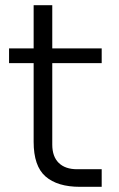

<svg xmlns="http://www.w3.org/2000/svg" viewBox="-20 -716 461 742"><path d="M110 -168V-472H15V-529H110V-696H182V-529H373V-472H182V-157Q182 -111 207 -86.5Q232 -62 278 -62H373V6H289Q202 6 156 -34Q110 -74 110 -168Z"/></svg>

Font: Sora-SIA Light
Style: Regular
Weight: 300
Designer: Jonathan Barnbrook, Julián Moncada
Foundry: Barnbrook Fonts
Version: Version 2.000